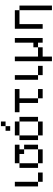

<svg xmlns="http://www.w3.org/2000/svg" viewBox="1480 -2420 1140 4140"><g transform="rotate(-90 2050.0 -350.0)"><path d="M400 -100V0H200V-100ZM100 -100V-600H200V-100Z M500 -100V-500H600V-100ZM600 -100H900V0H600ZM600 -500V-600H1000V-500H900V-400H800V-500ZM900 -100V-400H1000V-100Z M1100 -100V-500H1200V-100ZM1200 -100H1500V0H1200ZM1200 -500V-600H1500V-500ZM1300 -700V-800H1400V-700ZM1400 -800V-900H1500V-800ZM1500 -100V-500H1600V-100Z M1700 -500V-600H2200V-500H2000V-100H1900V-500ZM2200 -100V0H2000V-100Z M2700 -100V0H2500V-100ZM2400 -100V-600H2500V-100Z M2800 200V-600H2900V-100H3100V0H2900V200ZM3100 -100V-200H3200V-600H3300V0H3200V-100Z M3500 0V-600H3900V-500H3600V0ZM3900 200V-500H4000V200Z"/></g></svg>

Font: Galmuri9 Regular
Style: Regular
Weight: 400
Designer: Lee Minseo (quiple)
Version: Version 2.399;hotconv 1.1.1;makeotfexe 2.6.0 DEVELOPMENT